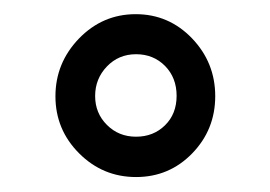

<svg xmlns="http://www.w3.org/2000/svg" viewBox="-20 -715 376 267"><path d="M169.2 -639.6Q145 -639.6 128.7 -622.6Q112.3 -605.5 112.3 -581.5Q112.3 -557.6 128.7 -541.3Q145 -524.9 169.2 -524.9Q193.4 -524.9 209.5 -540.8Q225.6 -556.6 225.6 -581.8Q225.6 -606.9 209.5 -623.3Q193.4 -639.6 169.2 -639.6ZM279.3 -581.3Q279.3 -534.7 247.3 -501.7Q215.3 -468.8 169.2 -468.8Q123 -468.8 90.1 -501.7Q57.1 -534.7 57.1 -581.1Q57.1 -627.4 89.8 -661.4Q122.6 -695.3 168.7 -695.3Q214.8 -695.3 247.1 -661.6Q279.3 -627.9 279.3 -581.3Z"/></svg>

Font: Yantramanav
Style: Regular
Weight: 400
Version: Version 1.001;PS 1.0;hotconv 1.0.72;makeotf.lib2.5.5900; ttf